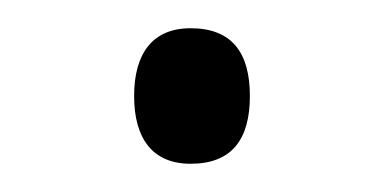

<svg xmlns="http://www.w3.org/2000/svg" viewBox="-20 -106 271 136"><path d="M115 10C144 10 157 -7 157 -38C157 -69 144 -86 115 -86C88 -86 75 -68 75 -38C75 -8 88 10 115 10Z"/></svg>

Font: Noto Sans Malayalam Condensed Light
Style: Regular
Weight: 300
Width: 3
Designer: Jelle Bosma - Monotype Design Team
Foundry: Monotype Imaging Inc.
Version: Version 2.104